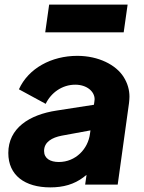

<svg xmlns="http://www.w3.org/2000/svg" viewBox="-20 -800 623 832"><path d="M516 -660 533 -780H193L176 -660ZM198 12C254 12 301 -1 342 -32C346 -35 350 -39 355 -42L349 0H490L539 -353C540 -363 541 -372 541 -381C541 -410 533 -439 516 -466C483 -519 407 -558 315 -558C203 -558 103 -504 62 -413L178 -350C201 -398 249 -433 306 -433C357 -433 390 -403 390 -370C390 -366 389 -363 389 -360L387 -346L226 -321C106 -303 16 -244 16 -137C16 -40 88 12 198 12ZM372 -235 370 -221C362 -155 308 -98 235 -98C198 -98 171 -113 171 -146C171 -185 206 -204 247 -212Z"/></svg>

Font: Plus Jakarta Sans ExtraBold
Style: Italic
Weight: 800
Italic angle: -8°
Designer: Gumpita Rahayu
Foundry: Tokotype
Version: Version 2.071;gftools[0.9.30]